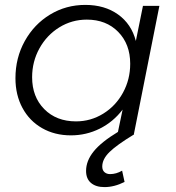

<svg xmlns="http://www.w3.org/2000/svg" viewBox="-20 -548 716 783"><path d="M397 131Q397 146 406 154Q415 162 429 162Q454 162 478 148L488 194Q446 215 406 215Q371 215 351 198Q331 181 331 149Q331 108 362 69.5Q393 31 461 -10L480 -101Q442 -51 387 -23.5Q332 4 269 4Q203 4 151.5 -25.5Q100 -55 71.5 -108Q43 -161 43 -229Q43 -312 81 -380.5Q119 -449 184 -488.5Q249 -528 328 -528Q407 -528 461.5 -489Q516 -450 534 -381L563 -524H630L526 -1L527 0Q456 43 426.5 72Q397 101 397 131ZM511 -288Q511 -368 462 -418Q413 -468 334 -468Q273 -468 222 -436.5Q171 -405 141 -351Q111 -297 111 -233Q111 -153 160.5 -103Q210 -53 290 -53Q350 -53 401 -84.5Q452 -116 481.5 -170Q511 -224 511 -288Z"/></svg>

Font: Gontserrat Light
Style: Italic
Weight: 300
Italic angle: -11.3°
Designer: Julieta Ulanovsky
Foundry: Julieta Ulanovsky
Version: Version 6.001